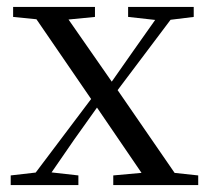

<svg xmlns="http://www.w3.org/2000/svg" viewBox="-20 -536 604 556"><path d="M11 0V-28L98 -38H118L207 -28V0ZM56 0 270 -284 291 -264H289L195 -132L104 0ZM308 0V-28L429 -39H451L554 -28V0ZM295 -241 275 -263H278L367 -390L456 -516H502ZM414 0 253 -236 61 -516H153L311 -289L510 0ZM18 -487V-516H255V-487L153 -477H118ZM351 -487V-516H541V-487L460 -477H441Z"/></svg>

Font: Noto Serif KR ExtraLight
Style: Regular
Weight: 400
Version: Version 2.002-H1;hotconv 1.1.0;makeotfexe 2.6.0